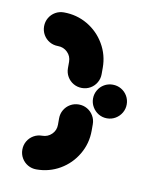

<svg xmlns="http://www.w3.org/2000/svg" viewBox="-65 -572 520 624"><g transform="rotate(10 195.0 -260.0)"><path d="M238.1 -259.3Q238.1 -274.4 245.6 -287.2Q253 -300 265.7 -307.4Q278.5 -314.8 293.7 -314.8Q308.9 -314.8 321.7 -307.4Q334.4 -300 341.9 -287.2Q349.3 -274.4 349.3 -259.3Q349.3 -244.4 341.9 -231.7Q334.4 -218.9 321.7 -211.3Q308.9 -203.7 293.7 -203.7Q278.5 -203.7 265.7 -211.3Q253 -218.9 245.6 -231.7Q238.1 -244.4 238.1 -259.3ZM140.7 -155.6V-176.7Q140.7 -191.9 148.1 -204.6Q155.6 -217.4 168.3 -224.8Q181.1 -232.2 196.3 -232.2Q211.5 -232.2 224.3 -224.8Q237 -217.4 244.4 -204.6Q251.9 -191.9 251.9 -176.7V-155.6Q251.9 -113.3 230.9 -77.6Q210 -41.9 174.4 -21.1Q138.9 -0.4 96.3 -0.4Q81.1 -0.4 68.3 -7.8Q55.6 -15.2 48.1 -28Q40.7 -40.7 40.7 -55.9Q40.7 -71.1 48.1 -83.9Q55.6 -96.7 68.3 -104.1Q81.1 -111.5 96.3 -111.5Q114.8 -111.5 127.8 -124.3Q140.7 -137 140.7 -155.6ZM96.3 -407.4Q81.1 -407.4 68.3 -414.8Q55.6 -422.2 48.1 -435Q40.7 -447.8 40.7 -463Q40.7 -478.1 48.1 -490.9Q55.6 -503.7 68.3 -511.1Q81.1 -518.5 96.3 -518.5Q138.9 -518.5 174.4 -497.8Q210 -477 230.9 -441.3Q251.9 -405.6 251.9 -363.3V-342.2Q251.9 -327 244.4 -314.3Q237 -301.5 224.3 -294.1Q211.5 -286.7 196.3 -286.7Q181.1 -286.7 168.3 -294.1Q155.6 -301.5 148.1 -314.3Q140.7 -327 140.7 -342.2V-363.3Q140.7 -381.9 127.8 -394.6Q114.8 -407.4 96.3 -407.4Z"/></g></svg>

Font: 26F Galaxy Hebrew Black
Style: Regular
Weight: 900
Designer: C₂₉H₂₅N₃O₅
Version: Version 1.000